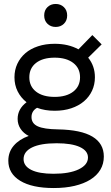

<svg xmlns="http://www.w3.org/2000/svg" viewBox="-20 -735 562 969"><path d="M53 -345Q53 -382 67.5 -413Q82 -444 108 -466.5Q134 -489 172 -501.5Q210 -514 256 -514Q325 -514 376 -486L446 -558L493 -511L425 -444Q459 -402 459 -345Q459 -308 444.5 -277Q430 -246 403.5 -223.5Q377 -201 339.5 -188.5Q302 -176 256 -176Q206 -176 167 -191Q139 -175 139 -144Q139 -112 170.5 -97.5Q202 -83 273 -82Q389 -80 446.5 -45.5Q504 -11 504 55Q504 92 486.5 121.5Q469 151 436 171.5Q403 192 356.5 203Q310 214 251 214Q142 214 82 177.5Q22 141 22 76Q22 32 49.5 0Q77 -32 125 -49Q99 -62 84 -84.5Q69 -107 69 -135Q69 -185 114 -219Q85 -242 69 -274Q53 -306 53 -345ZM128 -345Q128 -299 162 -272.5Q196 -246 256 -246Q315 -246 349.5 -272.5Q384 -299 384 -345Q384 -391 349.5 -417.5Q315 -444 256 -444Q196 -444 162 -417.5Q128 -391 128 -345ZM99 68Q99 103 138 122.5Q177 142 250 142Q331 142 377.5 119.5Q424 97 424 60Q424 26 383 7Q342 -12 266 -12Q185 -12 142 9Q99 30 99 68ZM261 -599Q236 -599 219.5 -615Q203 -631 203 -657Q203 -683 219.5 -699Q236 -715 261 -715Q286 -715 302.5 -699Q319 -683 319 -657Q319 -631 302.5 -615Q286 -599 261 -599Z"/></svg>

Font: NT Somic
Style: Regular
Weight: 400
Designer: Ravid Balaliev — lead type designer, mastering
Michael Voronin — secret advisor, marketing
Ivan Kovalenko — best boy
Foundry: NT Type
Version: Version 0.7